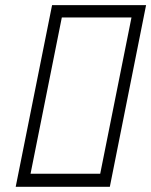

<svg xmlns="http://www.w3.org/2000/svg" viewBox="-20 -720 583 740"><path d="M40.5 0 180.7 -700.2H543L403.3 0ZM218.3 -652.8 97.7 -50.3H366.2L486.8 -652.8Z"/></svg>

Font: Lugrasimo
Style: Regular
Weight: 400
Designer: The DocRepair Project, Astigmatic (AOETI)
Foundry: Google
Version: Version 1.001